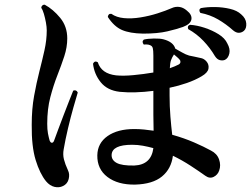

<svg xmlns="http://www.w3.org/2000/svg" viewBox="-20 -774 1053 805"><path d="M546 0Q474 1 430.5 -32Q387 -65 388 -123Q389 -174 431 -203.5Q473 -233 543 -233Q563 -233 583.5 -231Q604 -229 624 -226Q623 -255 623 -292.5Q623 -330 623 -374V-393Q585 -388 548.5 -387Q512 -386 482 -389Q430 -395 402.5 -429Q375 -463 370 -507Q377 -521 390 -513Q405 -465 467 -458Q497 -455 539.5 -459Q582 -463 623 -470V-541Q623 -563 620.5 -572.5Q618 -582 608 -585Q604 -587 596 -587.5Q588 -588 583 -587Q573 -599 583 -608Q599 -612 625 -612.5Q651 -613 666 -609Q707 -598 715 -570Q728 -563 743.5 -554Q759 -545 773 -541Q784 -539 795 -536.5Q806 -534 820 -531Q835 -529 846 -516Q857 -503 854 -486Q851 -469 825 -454Q798 -438 763.5 -426Q729 -414 691 -406V-374Q691 -328 694.5 -285Q698 -242 702 -209Q752 -195 793.5 -177Q835 -159 864 -143Q890 -130 898.5 -105.5Q907 -81 899 -59Q893 -41 876 -32.5Q859 -24 841 -37Q813 -57 778.5 -79.5Q744 -102 705 -121Q698 -66 659 -34Q620 -2 546 0ZM244 6Q228 14 208.5 9.5Q189 5 173 -14Q147 -46 129.5 -103Q112 -160 113 -251Q113 -317 123 -372Q133 -427 145 -474Q157 -521 166.5 -563.5Q176 -606 176 -647Q176 -661 172.5 -680Q169 -699 164 -716Q159 -733 153 -741Q153 -747 157.5 -751Q162 -755 168 -754Q203 -735 232.5 -699Q262 -663 262 -613Q262 -576 249.5 -538Q237 -500 220.5 -458Q204 -416 191 -366.5Q178 -317 178 -255Q178 -231 181 -215Q184 -199 188 -185Q192 -175 198 -175.5Q204 -176 207 -185Q214 -204 224.5 -232.5Q235 -261 247 -292Q259 -323 269.5 -350Q280 -377 287 -394Q300 -399 306 -386Q299 -363 287.5 -322.5Q276 -282 265 -235.5Q254 -189 247 -148Q243 -126 248 -106Q253 -86 265 -60Q273 -44 268 -23.5Q263 -3 244 6ZM580 -633Q524 -634 491 -648.5Q458 -663 432 -703Q434 -718 447 -716Q468 -701 500 -698Q532 -695 569 -701Q606 -707 640.5 -718Q675 -729 700 -740Q715 -747 731.5 -745Q748 -743 763 -730Q786 -712 782.5 -692.5Q779 -673 747 -661Q722 -652 681.5 -642.5Q641 -633 580 -633ZM543 -80Q614 -83 623 -153Q601 -159 579 -163Q557 -167 534 -167Q450 -167 448 -125Q447 -103 469 -91Q491 -79 543 -80ZM923 -523Q913 -519 901.5 -522Q890 -525 881 -539Q861 -573 833 -602.5Q805 -632 769 -652Q764 -666 777 -670Q806 -668 838 -657.5Q870 -647 896.5 -630.5Q923 -614 933 -592Q946 -569 941.5 -549.5Q937 -530 923 -523ZM1003 -645Q994 -637 982 -636.5Q970 -636 957 -647Q928 -673 894.5 -692.5Q861 -712 820 -720Q811 -733 822 -740Q849 -745 881.5 -744.5Q914 -744 944 -737Q974 -730 991 -714Q1011 -697 1012.5 -676Q1014 -655 1003 -645ZM692 -488Q715 -496 730 -504Q736 -508 736.5 -514Q737 -520 733 -524Q729 -529 722.5 -534.5Q716 -540 709 -546V-545Q701 -533 697 -521.5Q693 -510 692 -488Z"/></svg>

Font: Zen Old Mincho
Style: Bold
Weight: 700
Designer: Yoshimichi Ohira
Foundry: Positype
Version: Version 1.500